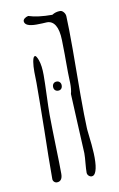

<svg xmlns="http://www.w3.org/2000/svg" viewBox="-77 -704 458 739"><g transform="rotate(-10 151.5 -334.0)"><path d="M244.1 -77.1Q244.1 -43.5 238 -25.9Q231.9 -8.3 221.2 -8.3Q214.4 -8.3 209.2 -13.2Q204.1 -18.1 203.6 -24.9Q203.6 -40 205.6 -61.5Q208 -85 208 -100.6V-101.1Q206.5 -141.6 202.1 -221.2Q198.7 -282.7 196.8 -334.5Q201.7 -350.6 201.2 -377.9L200.7 -390.6Q199.7 -408.2 199.7 -464.4V-489.3Q199.7 -514.6 198.7 -544.9Q197.8 -583 186.3 -602.5Q174.8 -622.1 153.8 -622.1L134.8 -621.1Q126.5 -620.6 112.8 -620.6Q67.4 -620.6 66.4 -641.6Q66.4 -647 72 -651.9Q77.6 -656.7 86.9 -658.7Q122.6 -647 179.2 -647Q193.4 -656.2 210.9 -656.2Q218.3 -656.2 224.6 -648.7Q231 -641.1 231.4 -631.8Q233.4 -588.4 233.4 -503.4Q233.4 -446.8 232.9 -413.6Q232.4 -380.4 232.4 -323.7Q232.4 -239.3 234.4 -194.8L234.9 -187.5V-187Q243.2 -116.7 243.7 -94.2Q244.1 -88.4 244.1 -77.1ZM102.1 -269Q102.1 -244.1 103 -212.9Q104 -181.6 104.5 -153.3Q106.9 -72.8 106.9 -38.6Q106.9 -23.9 101.3 -16.4Q95.7 -8.8 85 -8.8Q78.6 -8.8 74 -13.4Q69.3 -18.1 69.3 -24.4Q69.3 -110.4 71.8 -212.9Q73.7 -335 73.7 -399.9Q73.7 -413.1 73.2 -424.3L72.8 -442.4Q72.8 -465.3 75.4 -481.4Q78.1 -497.6 83 -501.5Q84 -502 87.4 -502Q88.9 -502 92 -496.8Q95.2 -491.7 98.1 -483.4Q106 -461.4 106 -424.8Q106 -395.5 104 -346.2Q102.1 -296.9 102.1 -269ZM203.6 -24.9V-24.4ZM167.5 -373.5Q167.5 -365.2 163.1 -360.4Q158.7 -355.5 150.9 -355.5Q143.1 -355.5 138.4 -360.4Q133.8 -365.2 133.8 -373.5Q133.8 -381.3 138.4 -386.2Q143.1 -391.1 150.9 -391.1Q158.2 -391.1 162.8 -386.2Q167.5 -381.3 167.5 -373.5Z"/></g></svg>

Font: Amatica SC
Style: Regular
Weight: 400
Designer: Vernon Adams, Ben Nathan
Foundry: newtypography
Version: Version 2.001